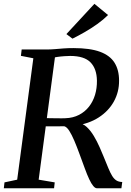

<svg xmlns="http://www.w3.org/2000/svg" viewBox="-24 -1008 704 1028"><path d="M-3.5 0 0 -31.5 68 -46 154.5 -696 88 -709 92 -743H222.5Q248 -743 270.8 -745Q293.5 -747 317.5 -748.8Q341.5 -750.5 369.5 -750.5Q458 -750.5 511.5 -730.8Q565 -711 589.2 -672.2Q613.5 -633.5 613.5 -576.5Q614 -516 585.8 -464.8Q557.5 -413.5 504.5 -379.2Q451.5 -345 377.5 -335L396 -347Q419 -348 440 -328.5Q461 -309 478.5 -279.8Q496 -250.5 509.2 -220.2Q522.5 -190 531 -169Q545.5 -133.5 556 -108Q566.5 -82.5 576.5 -66.2Q586.5 -50 599 -42Q611.5 -34 630.5 -33.5L626 0H495Q485.5 0 475.2 -12.2Q465 -24.5 453.8 -48.2Q442.5 -72 430 -106.5Q415.5 -145.5 401.5 -184Q387.5 -222.5 373.8 -254.8Q360 -287 346.8 -307.8Q333.5 -328.5 320 -332Q315.5 -332 302 -331.8Q288.5 -331.5 271 -331.5Q253.5 -331.5 236.8 -331.5Q220 -331.5 209.5 -331.5L216 -376Q225.5 -375.5 241.2 -375.2Q257 -375 274.5 -374.8Q292 -374.5 306.2 -374.5Q320.5 -374.5 326 -375Q367.5 -376.5 399.2 -393Q431 -409.5 452.5 -437Q474 -464.5 484.8 -500Q495.5 -535.5 495 -576Q494 -640 460.5 -674.2Q427 -708.5 351.5 -708.5Q340.5 -708.5 321.2 -707.2Q302 -706 283 -703.2Q264 -700.5 253.5 -696.5L273.5 -726L183 -46L269 -31.5L265.5 0ZM364 -801 331.5 -825.5 481.5 -987.5 554.5 -927.5Q530 -903 496.8 -879.2Q463.5 -855.5 428.5 -835.5Q393.5 -815.5 364 -801Z"/></svg>

Font: Merriweather 72pt Medium
Style: Italic
Weight: 500
Italic angle: -7.8°
Version: Version 2.101